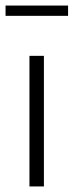

<svg xmlns="http://www.w3.org/2000/svg" viewBox="-26 -671 265 691"><path d="M80 0V-470H132V0ZM219 -651V-614H-6V-651Z"/></svg>

Font: Ek Mukta ExtraLight
Style: Regular
Weight: 275
Designer: Girish Dalvi and Yashodeep Gholap
Foundry: Ek Type
Version: Version 2.538;PS 1.002;hotconv 16.6.51;makeotf.lib2.5.65220;